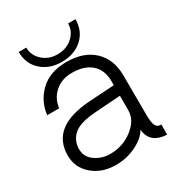

<svg xmlns="http://www.w3.org/2000/svg" viewBox="-172 -830 877 946"><g transform="rotate(-30 266.5 -357.0)"><path d="M236 -569Q166 -569 120.5 -610Q75 -651 75 -718H118Q118 -674 152 -643Q186 -612 236 -612Q287 -612 321.5 -643Q356 -674 356 -718H398Q398 -651 352.5 -610Q307 -569 236 -569ZM213 4Q134 4 81.5 -41Q29 -86 29 -155Q29 -318 256 -333L399 -342V-363Q399 -429 359.5 -463.5Q320 -498 251 -498Q191 -498 153 -464Q115 -430 109 -378H41Q49 -453 104 -505.5Q159 -558 254 -558Q352 -558 408 -504.5Q464 -451 464 -360L465 -135Q465 -91 474 -73.5Q483 -56 505 -57V0Q490 0 477 -3Q409 -17 403 -86Q381 -48 328 -22Q275 4 213 4ZM216 -57Q287 -57 343 -100Q399 -143 399 -199V-282L256 -272Q164 -266 128.5 -234.5Q93 -203 93 -154Q93 -110 130.5 -83.5Q168 -57 216 -57Z"/></g></svg>

Font: Oakes Grotesk Light
Style: Regular
Weight: 300
Designer: Samuel Oakes
Foundry: Samuel Oakes
Version: Version 1.000;PS 001.000;hotconv 1.0.88;makeotf.lib2.5.64775